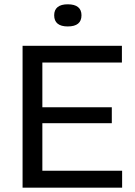

<svg xmlns="http://www.w3.org/2000/svg" viewBox="-20 -873 626 893"><path d="M85 0V-660H177V0ZM132 0V-79H548V0ZM132 -300V-374H500V-300ZM132 -582V-660H547V-582ZM295 -750Q264 -750 248 -763Q232 -776 232 -802Q232 -827 248 -840Q264 -853 295 -853Q327 -853 343 -840Q359 -827 359 -802Q359 -776 343 -763Q327 -750 295 -750Z"/></svg>

Font: Bricolage Grotesque 16pt
Style: Regular
Weight: 400
Version: Version 1.001;gftools[0.9.33.dev8+g029e19f]